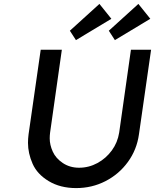

<svg xmlns="http://www.w3.org/2000/svg" viewBox="-20 -955 792 981"><path d="M369 6Q288 6 229 -29.5Q170 -65 146.5 -118.5Q123 -172 123 -225Q123 -246 126 -269L188 -701H296L236 -278Q234 -263 234 -248Q234 -215 249.5 -180.5Q265 -146 301 -122Q337 -98 384 -98Q434 -98 478 -122Q522 -146 551.5 -186.5Q581 -227 589 -278L649 -701H752L690 -269Q679 -190 633.5 -127.5Q588 -65 519 -29.5Q450 6 369 6ZM368 -750 337 -798 488 -935 549 -859ZM567 -750 536 -798 687 -935 748 -859Z"/></svg>

Font: Lexend
Style: Italic
Weight: 400
Italic angle: -8.13011°
Designer: Bonnie Shaver-Troup, Thomas Jockin
Foundry: Lexend
Version: Version 1.007